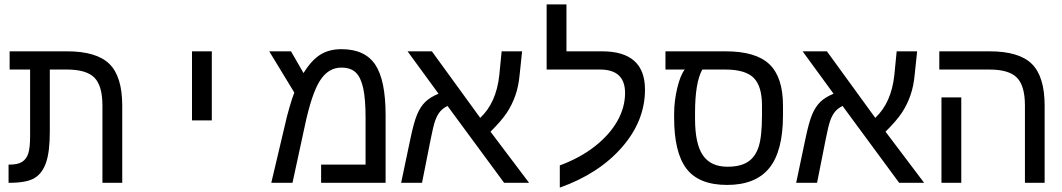

<svg xmlns="http://www.w3.org/2000/svg" viewBox="-20 -833 4841 875"><path d="M117.2 -516.1H23.9V-599.1H285.2Q419.9 -599.1 478.5 -541.7Q537.1 -484.4 537.1 -351.1V0H446.8V-352.1Q446.8 -441.9 410.4 -479Q374 -516.1 284.2 -516.1H207V-231.9Q207 -143.1 190.4 -93.5Q173.8 -43.9 138.2 -22Q102.5 0 23.9 0H19V-83H26.9Q60.5 -83 80.1 -95Q99.6 -106.9 108.4 -132.3Q117.2 -157.7 117.2 -213.9Z M855 -599.1H945.3V-284.2H855Z M1536.1 -608.9Q1643.1 -608.9 1690.2 -538.3Q1737.3 -467.8 1737.3 -308.1V0H1443.4V-83H1646V-296.9Q1646 -381.3 1635.3 -430.9Q1624.5 -480.5 1601.3 -502.7Q1578.1 -524.9 1535.2 -524.9Q1475.6 -524.9 1437.5 -464.4Q1399.4 -403.8 1368.2 -254.9L1313 0H1216.3L1278.3 -262.2Q1286.6 -300.3 1299.3 -344.2Q1312 -388.2 1321.3 -411.1L1207 -599.1H1306.2L1363.3 -500Q1399.4 -558.6 1439.5 -583.7Q1479.5 -608.9 1536.1 -608.9Z M1837.4 -599.1H1948.2L2168.5 -295.9Q2241.7 -364.3 2255.4 -490.2L2266.1 -599.1H2359.4L2348.1 -492.2Q2343.3 -439.9 2328.6 -397.9Q2314 -356 2289.8 -319.3Q2265.6 -282.7 2215.3 -232.9L2391.1 0H2277.3L2019.5 -350.1Q1998.5 -339.8 1985.6 -324.5Q1972.7 -309.1 1963.6 -284.2Q1954.6 -259.3 1942.4 -196.8L1903.3 0H1808.1L1849.1 -194.8Q1865.7 -275.4 1880.9 -311.3Q1896 -347.2 1918.5 -368.9Q1940.9 -390.6 1978.5 -405.8Z M2531.2 -79.1Q2624.5 -113.8 2691.4 -166.5Q2758.3 -219.2 2793.5 -281.5Q2828.6 -343.8 2828.6 -409.2Q2828.6 -516.1 2714.4 -516.1H2471.2V-813H2561.5V-599.1H2723.6Q2919.4 -599.1 2919.4 -424.8Q2919.4 -282.2 2814.5 -161.9Q2709.5 -41.5 2531.2 22Z M3052.2 -314Q3052.2 -372.6 3066.4 -431.6Q3080.6 -490.7 3100.6 -516.1H3012.7V-599.1H3286.6Q3425.3 -599.1 3486.8 -539.8Q3548.3 -480.5 3548.3 -351.1V-308.1Q3548.3 -144 3485.8 -67.1Q3423.3 9.8 3293.5 9.8Q3165.5 9.8 3108.9 -63.7Q3052.2 -137.2 3052.2 -296.9ZM3180.7 -516.1Q3147.5 -457.5 3147.5 -317.9V-292Q3147.5 -177.7 3183.1 -125.5Q3218.8 -73.2 3295.4 -73.2Q3354.5 -73.2 3388.4 -95.5Q3422.4 -117.7 3437.5 -164.6Q3452.6 -211.4 3452.6 -309.1V-352.1Q3452.6 -440.4 3414.6 -478.3Q3376.5 -516.1 3285.6 -516.1Z M3637.7 -599.1H3748.5L3968.8 -295.9Q4042 -364.3 4055.7 -490.2L4066.4 -599.1H4159.7L4148.4 -492.2Q4143.6 -439.9 4128.9 -397.9Q4114.3 -356 4090.1 -319.3Q4065.9 -282.7 4015.6 -232.9L4191.4 0H4077.6L3819.8 -350.1Q3798.8 -339.8 3785.9 -324.5Q3772.9 -309.1 3763.9 -284.2Q3754.9 -259.3 3742.7 -196.8L3703.6 0H3608.4L3649.4 -194.8Q3666 -275.4 3681.2 -311.3Q3696.3 -347.2 3718.8 -368.9Q3741.2 -390.6 3778.8 -405.8Z M4360.8 0H4270.5V-389.2H4360.8ZM4740.7 0H4650.9V-352.1Q4650.9 -441.9 4614.5 -479Q4578.1 -516.1 4488.8 -516.1H4260.7V-599.1H4489.7Q4624.5 -599.1 4682.6 -541.5Q4740.7 -483.9 4740.7 -351.1Z"/></svg>

Font: Cousine
Style: Regular
Weight: 400
Monospace: yes
Designer: Steve Matteson
Foundry: Ascender Corporation
Version: Version 1.20